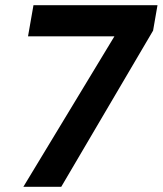

<svg xmlns="http://www.w3.org/2000/svg" viewBox="-20 -720 627 740"><path d="M70 0 421 -580H88L109 -700H587L570 -602L216 0Z"/></svg>

Font: DM Sans 12pt ExtraBold
Style: Italic
Weight: 800
Italic angle: -10°
Version: Version 4.004;gftools[0.9.30]